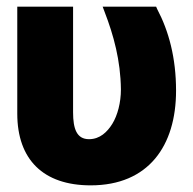

<svg xmlns="http://www.w3.org/2000/svg" viewBox="-20 -548 580 578"><path d="M32 -206C32 -68 110 10 253 10C427 10 510 -109 510 -275C510 -374 488 -455 453 -521L450 -528H289L295 -512C322 -442 343 -366 344 -279C344 -239 334 -201 318 -175C303 -151 281 -129 248 -129C211 -129 200 -160 200 -210V-528H32Z"/></svg>

Font: Asimov Pro
Style: Ult
Weight: 900
Designer: Google
Version: Version 2.000980; 2014